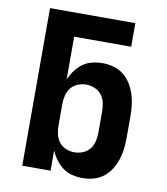

<svg xmlns="http://www.w3.org/2000/svg" viewBox="-83 -805 766 882"><g transform="rotate(10 300.0 -363.5)"><path d="M361 8Q336 8 312 2Q288 -4 268.5 -18.5Q249 -33 234.5 -53Q220 -73 211 -95V0H79V-735H477V-625H211V-425Q220 -447 234.5 -467Q249 -487 268.5 -501.5Q288 -516 312 -522Q336 -528 361 -528Q387 -528 412.5 -521Q438 -514 458.5 -498Q479 -482 493 -459.5Q507 -437 515 -412.5Q523 -388 526 -362Q529 -336 529 -310V-210Q529 -184 526 -158Q523 -132 515 -107.5Q507 -83 493 -60.5Q479 -38 458.5 -22Q438 -6 412.5 1Q387 8 361 8ZM304 -102Q324 -102 343.5 -110Q363 -118 375.5 -134Q388 -150 392.5 -170Q397 -190 397 -210V-310Q397 -330 392.5 -350Q388 -370 375.5 -386Q363 -402 343.5 -410Q324 -418 304 -418Q284 -418 264.5 -410Q245 -402 232.5 -386Q220 -370 215.5 -350Q211 -330 211 -310V-210Q211 -190 215.5 -170Q220 -150 232.5 -134Q245 -118 264.5 -110Q284 -102 304 -102Z"/></g></svg>

Font: Iosevka Extrabold Extended
Style: Regular
Weight: 800
Width: 7
Monospace: yes
Designer: Belleve Invis
Foundry: Belleve Invis
Version: Version 32.5.0; ttfautohint (v1.8.4)